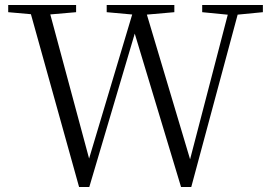

<svg xmlns="http://www.w3.org/2000/svg" viewBox="-20 -745 1085 772"><path d="M298 7 94 -725H172L347 -75H329L333 -90L523 -725H559L754 -72H737L740 -88L906 -725H946L749 7H708L513 -639H531L526 -624L339 7ZM13 -696V-725H286V-696L159 -685H137ZM409 -696V-725H681V-696L556 -685H530ZM793 -696V-725H1037V-696L924 -685H905Z"/></svg>

Font: Noto Serif TC ExtraLight Light
Style: Regular
Weight: 300
Version: Version 2.003-H1;hotconv 1.1.1;makeotfexe 2.6.0